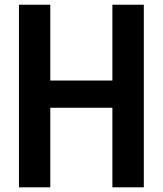

<svg xmlns="http://www.w3.org/2000/svg" viewBox="-20 -800 695 820"><path d="M460 -779.8H594.2V0H460V-339.8H194.8V0H61V-779.8H194.8V-456.1H460Z"/></svg>

Font: Cooper Hewitt
Style: Semibold
Weight: 709
Designer: Village Type and Design LLC
Foundry: Cooper Hewitt Smithsonian Design Museum
Version: 1.000